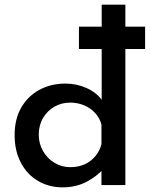

<svg xmlns="http://www.w3.org/2000/svg" viewBox="-20 -797 645 827"><path d="M250 10Q191 10 144 -17.5Q97 -45 70 -96Q43 -147 43 -215Q43 -285 72 -334.5Q101 -384 150.5 -410.5Q200 -437 262 -437Q310 -437 353.5 -417.5Q397 -398 421 -363L418 -328V-777H520V0H417V-99L428 -72Q397 -37 352 -13.5Q307 10 250 10ZM282 -77Q317 -77 344 -89Q371 -101 390 -123.5Q409 -146 417 -176V-260Q410 -288 390.5 -309.5Q371 -331 343 -343Q315 -355 282 -355Q245 -355 214.5 -337.5Q184 -320 165.5 -289Q147 -258 147 -217Q147 -178 165.5 -146Q184 -114 215 -95.5Q246 -77 282 -77ZM320 -682H605V-586H320Z"/></svg>

Font: Josefin Sans Thin Medium
Style: Regular
Weight: 500
Version: Version 2.000